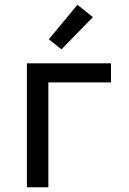

<svg xmlns="http://www.w3.org/2000/svg" viewBox="-20 -786 540 806"><path d="M93 0V-520H446V-440H183V0ZM238 -579 185 -621 305 -766 370 -714Z"/></svg>

Font: Iosevka Term Curly Medium
Style: Regular
Weight: 500
Designer: Belleve Invis
Foundry: Belleve Invis
Version: Version 32.3.0